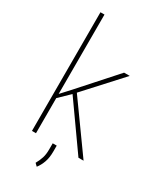

<svg xmlns="http://www.w3.org/2000/svg" viewBox="-226 -822 874 1051"><g transform="rotate(30 211.0 -296.5)"><path d="M105 -750V0H79.6V-750ZM392.6 -528.3 170.4 -285.2 99.6 -216.8 91.8 -233.9 157.2 -305.2 356.9 -528.3ZM373.5 0 162.6 -297.9 178.2 -317.4 405.8 0ZM237.3 2V39.6Q237.3 78.1 227.1 106.9Q216.8 135.7 200.2 156.7L184.1 141.1Q197.8 116.7 204.8 94.2Q211.9 71.8 211.9 40.5V2Z"/></g></svg>

Font: Roboto Condensed Thin
Style: Regular
Weight: 250
Width: 3
Designer: Christian Robertson
Foundry: Google
Version: Version 3.009; 2024